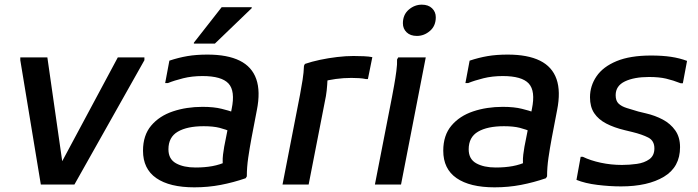

<svg xmlns="http://www.w3.org/2000/svg" viewBox="-20 -791 2991 823"><path d="M67 -533V-545H183L253 -56L229 -67L485 -545H599V-533L299 0H155Z M813 12Q707 12 650 -27.5Q593 -67 593 -145Q593 -211 628 -252.5Q663 -294 721 -313.5Q779 -333 848 -333Q897 -333 930.5 -324.5Q964 -316 977 -311L973 -225Q949 -236 921.5 -243Q894 -250 853 -250Q782 -250 742 -226.5Q702 -203 702 -151Q702 -109 734.5 -91Q767 -73 818 -73Q858 -73 890.5 -79Q923 -85 953 -99L938 -65Q935 -80 934.5 -96Q934 -112 936 -128.5Q938 -145 941 -162L973 -324Q989 -401 959.5 -433Q930 -465 848 -465Q803 -465 765 -455.5Q727 -446 700 -435H688L706 -531Q745 -544 783 -550.5Q821 -557 869 -557Q955 -557 1007.5 -531Q1060 -505 1078.5 -452Q1097 -399 1081 -319L1058 -199Q1050 -156 1044 -115Q1038 -74 1038 -35L1033 -27Q981 -9 926.5 1.5Q872 12 813 12ZM811 -604V-608L930 -760H1059V-756L901 -604Z M1266 -385Q1272 -417 1277 -448.5Q1282 -480 1283 -509L1287 -517Q1316 -527 1351.5 -534.5Q1387 -542 1424.5 -546.5Q1462 -551 1495 -551Q1517 -551 1539.5 -550Q1562 -549 1576 -546L1557 -452H1549Q1536 -455 1519 -456Q1502 -457 1486 -457Q1452 -457 1419.5 -452.5Q1387 -448 1363 -441L1385 -471Q1384 -452 1382.5 -427.5Q1381 -403 1377 -379L1303 0H1191Z M1767 -637Q1739 -637 1723 -652.5Q1707 -668 1707 -691Q1707 -728 1732 -749.5Q1757 -771 1788 -771Q1816 -771 1832 -755.5Q1848 -740 1848 -717Q1848 -680 1823 -658.5Q1798 -637 1767 -637ZM1587 0 1660 -374Q1664 -395 1669.5 -425.5Q1675 -456 1679 -486.5Q1683 -517 1682 -536L1687 -545H1805L1699 0Z M2100 12Q1994 12 1937 -27.5Q1880 -67 1880 -145Q1880 -211 1915 -252.5Q1950 -294 2008 -313.5Q2066 -333 2135 -333Q2184 -333 2217.5 -324.5Q2251 -316 2264 -311L2260 -225Q2236 -236 2208.5 -243Q2181 -250 2140 -250Q2069 -250 2029 -226.5Q1989 -203 1989 -151Q1989 -109 2021.5 -91Q2054 -73 2105 -73Q2145 -73 2177.5 -79Q2210 -85 2240 -99L2225 -65Q2222 -80 2221.5 -96Q2221 -112 2223 -128.5Q2225 -145 2228 -162L2260 -324Q2276 -401 2246.5 -433Q2217 -465 2135 -465Q2090 -465 2052 -455.5Q2014 -446 1987 -435H1975L1993 -531Q2032 -544 2070 -550.5Q2108 -557 2156 -557Q2242 -557 2294.5 -531Q2347 -505 2365.5 -452Q2384 -399 2368 -319L2345 -199Q2337 -156 2331 -115Q2325 -74 2325 -35L2320 -27Q2268 -9 2213.5 1.5Q2159 12 2100 12Z M2469 -119H2478Q2511 -103 2555 -93.5Q2599 -84 2646 -84Q2678 -84 2710 -88.5Q2742 -93 2763.5 -108.5Q2785 -124 2785 -155Q2785 -188 2758.5 -201.5Q2732 -215 2691 -225L2658 -233Q2612 -244 2578.5 -261.5Q2545 -279 2527 -306Q2509 -333 2509 -374Q2509 -423 2537 -464Q2565 -505 2623 -529Q2681 -553 2771 -553Q2819 -553 2856 -547.5Q2893 -542 2925 -530L2907 -434H2898Q2865 -447 2835 -454Q2805 -461 2762 -461Q2698 -461 2658.5 -442Q2619 -423 2619 -383Q2619 -359 2631.5 -347Q2644 -335 2666.5 -328Q2689 -321 2716 -313L2749 -305Q2788 -296 2821 -278.5Q2854 -261 2874.5 -232Q2895 -203 2895 -160Q2895 -75 2826 -33.5Q2757 8 2642 8Q2593 8 2540.5 1.5Q2488 -5 2451 -20Z"/></svg>

Font: Kufam Medium
Style: Italic
Weight: 500
Italic angle: -11°
Designer: Artur Schmal
Foundry: Original Type
Version: Version 1.301; ttfautohint (v1.8.3)